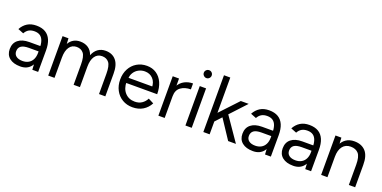

<svg xmlns="http://www.w3.org/2000/svg" viewBox="-14 -1498 4557 2288"><g transform="rotate(20 2264.5 -354.0)"><path d="M373.8 -82.2V-263.8Q373.8 -322.8 360.7 -362.1Q347.6 -401.3 319.7 -420.8Q291.8 -440.3 247 -440.3Q205.3 -440.3 176.2 -423.4Q147.1 -406.6 127.7 -371.1L56.4 -399.5Q85.5 -453.3 132.5 -482.7Q179.5 -512 247 -512Q316.2 -512 362 -484.6Q407.8 -457.2 430.7 -403.4Q453.5 -349.7 453.2 -270.5L452.4 0H378.5ZM40.8 -141Q40.8 -216.4 91.3 -257.4Q141.8 -298.4 232.6 -298.4H376.2V-231.4H251.1Q183.1 -231.4 152.4 -208.9Q121.7 -186.3 121.7 -142.1Q121.7 -102.8 150.7 -80.5Q179.7 -58.3 231.6 -58.3Q274.9 -58.3 307.2 -76.7Q339.4 -95.1 356.6 -129.7Q373.8 -164.3 373.8 -211.2H407.9Q407.9 -107.4 361.4 -47.7Q314.9 12 228.4 12Q139.8 12 90.3 -28.4Q40.8 -68.7 40.8 -141Z M580 -500H655L658.7 -429.8Q681.8 -470 718.1 -491Q754.3 -512 802.2 -512Q862.5 -512 904.6 -483.3Q946.7 -454.7 965.7 -398.7Q987.2 -453.3 1027.5 -482.7Q1067.8 -512 1124.3 -512Q1209.7 -512 1257.4 -454.8Q1305.2 -397.7 1304.3 -286V0H1224.3V-256Q1224.3 -359 1193.7 -397.9Q1163 -436.8 1106.5 -437.2Q1047.7 -437.5 1014.9 -390.5Q982.2 -343.5 982.2 -258.5V0H902.2V-256Q902.2 -359 871.5 -397.9Q840.8 -436.8 784.3 -437.2Q725.5 -437.5 692.8 -390.5Q660 -343.5 660 -258.5V0H580Z M1401.8 -250Q1401.8 -326 1433.4 -385.5Q1464.9 -445 1520.8 -478.5Q1576.7 -512 1648.1 -512Q1717.3 -512 1768.8 -477.6Q1820.3 -443.2 1848.3 -380.5Q1876.2 -317.8 1876.2 -235.2H1462.6L1482.5 -252.3Q1482.5 -163.6 1529.7 -112.1Q1576.8 -60.5 1653.7 -60.5Q1704.9 -60.5 1741.9 -84.9Q1778.9 -109.4 1800.4 -151.7L1869.3 -116.5Q1838.4 -56.6 1782.6 -22.3Q1726.7 12 1649.8 12Q1578.2 12 1521.8 -21.5Q1465.4 -55 1433.6 -114.5Q1401.8 -174 1401.8 -250ZM1466.7 -302.2H1811.7L1790.6 -285.1Q1790.6 -356.5 1750.5 -398.8Q1710.4 -441.2 1647 -441.2Q1605.4 -441.2 1568.9 -422Q1532.4 -402.8 1510.3 -367.5Q1488.1 -332.1 1488.1 -285.8Z M2234 -502V-426.8Q2159 -426.8 2108 -390.2Q2057 -353.5 2057 -275.2L2020.8 -270.8Q2020.8 -347.8 2050.7 -400.1Q2080.5 -452.3 2128.8 -477.2Q2177.2 -502 2234 -502ZM1977 -500H2057V0H1977Z M2320 -500H2400V0H2320ZM2310.8 -666.3Q2310.8 -687.3 2325.8 -701.8Q2340.8 -716.3 2360.8 -716.3Q2381.8 -716.3 2396.3 -701.8Q2410.8 -687.3 2410.8 -666.3Q2410.8 -646.3 2396.3 -631.3Q2381.8 -616.3 2360.8 -616.3Q2340.8 -616.3 2325.8 -631.3Q2310.8 -646.3 2310.8 -666.3Z M2573.7 -215.8 2840.5 -500H2940.5L2625.3 -160.8ZM2547 -720H2627V0H2547ZM2672 -286.7 2724.2 -343 2960.5 0H2861.8Z M3324.8 -82.2V-263.8Q3324.8 -322.8 3311.7 -362.1Q3298.6 -401.3 3270.7 -420.8Q3242.8 -440.3 3198 -440.3Q3156.3 -440.3 3127.2 -423.4Q3098.1 -406.6 3078.7 -371.1L3007.4 -399.5Q3036.5 -453.3 3083.5 -482.7Q3130.5 -512 3198 -512Q3267.2 -512 3313 -484.6Q3358.8 -457.2 3381.7 -403.4Q3404.5 -349.7 3404.2 -270.5L3403.4 0H3329.5ZM2991.8 -141Q2991.8 -216.4 3042.3 -257.4Q3092.8 -298.4 3183.6 -298.4H3327.2V-231.4H3202.1Q3134.1 -231.4 3103.4 -208.9Q3072.7 -186.3 3072.7 -142.1Q3072.7 -102.8 3101.7 -80.5Q3130.7 -58.3 3182.6 -58.3Q3225.9 -58.3 3258.2 -76.7Q3290.4 -95.1 3307.6 -129.7Q3324.8 -164.3 3324.8 -211.2H3358.9Q3358.9 -107.4 3312.4 -47.7Q3265.9 12 3179.4 12Q3090.8 12 3041.3 -28.4Q2991.8 -68.7 2991.8 -141Z M3834.8 -82.2V-263.8Q3834.8 -322.8 3821.7 -362.1Q3808.6 -401.3 3780.7 -420.8Q3752.8 -440.3 3708 -440.3Q3666.3 -440.3 3637.2 -423.4Q3608.1 -406.6 3588.7 -371.1L3517.4 -399.5Q3546.5 -453.3 3593.5 -482.7Q3640.5 -512 3708 -512Q3777.2 -512 3823 -484.6Q3868.8 -457.2 3891.7 -403.4Q3914.5 -349.7 3914.2 -270.5L3913.4 0H3839.5ZM3501.8 -141Q3501.8 -216.4 3552.3 -257.4Q3602.8 -298.4 3693.6 -298.4H3837.2V-231.4H3712.1Q3644.1 -231.4 3613.4 -208.9Q3582.7 -186.3 3582.7 -142.1Q3582.7 -102.8 3611.7 -80.5Q3640.7 -58.3 3692.6 -58.3Q3735.9 -58.3 3768.2 -76.7Q3800.4 -95.1 3817.6 -129.7Q3834.8 -164.3 3834.8 -211.2H3868.9Q3868.9 -107.4 3822.4 -47.7Q3775.9 12 3689.4 12Q3600.8 12 3551.3 -28.4Q3501.8 -68.7 3501.8 -141Z M4041 -500H4116L4121 -408V0H4041ZM4392.3 -256H4472.3V0H4392.3ZM4259.5 -437.2Q4194 -437.5 4157.5 -390.5Q4121 -343.5 4121 -258.5H4082Q4082 -338 4105.1 -394.8Q4128.2 -451.5 4172.2 -481.8Q4216.2 -512 4278.2 -512Q4370.2 -512 4421.7 -455.7Q4473.2 -399.3 4472.3 -280.2V-256H4392.3Q4392.3 -359 4357.9 -397.9Q4323.5 -436.8 4259.5 -437.2Z"/></g></svg>

Font: Oak Sans Light
Style: Regular
Weight: 400
Designer: Erik Kennedy, Walven
Foundry: Erik Kennedy, Walven
Version: Version 1.100;Glyphs 3.1.2 (3151)